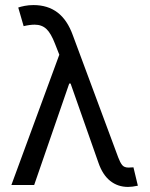

<svg xmlns="http://www.w3.org/2000/svg" viewBox="-20 -737 596 765"><path d="M372.1 -88.9 261.2 -404.3H255.9L116.2 0H25.4L216.3 -519L199.2 -562.5Q183.1 -604.5 164.8 -621.6Q146.5 -638.7 118.2 -638.7Q99.1 -638.7 74.2 -632.8L52.7 -707Q62 -710.4 78.4 -713.6Q94.7 -716.8 113.3 -716.8Q170.4 -716.8 209.5 -687Q248.5 -657.2 270.5 -595.7L451.2 -109.4Q458.5 -89.8 466.6 -79.6Q474.6 -69.3 492.2 -69.3L511.7 -70.3L529.3 2.9Q506.3 7.8 490.2 7.8Q449.2 7.8 418.9 -16.4Q388.7 -40.5 372.1 -88.9Z"/></svg>

Font: Pretendard JP
Style: Regular
Weight: 400
Designer: Base glyphs from Inter by Rasmus Andersson; Hangeul glyphs from Noto Sans CJK(Source Han Sans) by Jang Soo-young and Kan
Foundry: Kil Hyung-jin
Version: Version 1.309